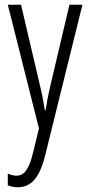

<svg xmlns="http://www.w3.org/2000/svg" viewBox="-20 -552 376 813"><path d="M13 -532 145 -8 120 94C102 170 80 192 49 192C37 192 24 188 13 183V233C28 238 40 241 54 241C111 241 148 202 172 103L329 -532H274L193 -188C185 -154 179 -124 173 -85H170C165 -113 162 -136 150 -187L69 -532Z"/></svg>

Font: Noto Sans Display Condensed Light
Style: Regular
Weight: 300
Width: 3
Designer: Monotype Design Team
Foundry: Monotype Imaging Inc.
Version: Version 1.900